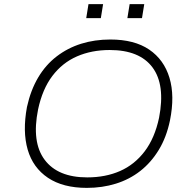

<svg xmlns="http://www.w3.org/2000/svg" viewBox="-20 -905 923 933"><path d="M402 8Q286 8 213 -41Q140 -90 114.5 -178Q89 -266 111 -385Q129 -467 165.5 -528.5Q202 -590 255.5 -631Q309 -672 374.5 -692.5Q440 -713 516 -713Q633 -713 705 -664Q777 -615 803.5 -527Q830 -439 806 -320Q789 -238 751.5 -176.5Q714 -115 661.5 -74Q609 -33 543 -12.5Q477 8 402 8ZM404 -43Q493 -43 563.5 -74Q634 -105 683 -169.5Q732 -234 753 -333Q784 -493 721 -577.5Q658 -662 513 -662Q425 -662 354 -631Q283 -600 234.5 -536Q186 -472 165 -373Q133 -214 197 -128.5Q261 -43 404 -43ZM599 -817 610 -885H681L670 -817ZM399 -817 410 -885H481L470 -817Z"/></svg>

Font: Nunito Sans 7pt SemiExpanded ExtraLight
Style: Italic
Weight: 250
Width: 6
Italic angle: -9°
Designer: Vernon Adams
Foundry: Vernon Adams
Version: Version 3.101;gftools[0.9.27]